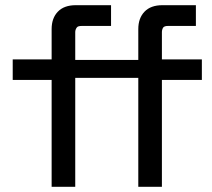

<svg xmlns="http://www.w3.org/2000/svg" viewBox="-20 -720 817 740"><path d="M758 -412H604V0H513V-420H399H387H270V0H179V-412H29V-491H179V-608Q179 -650 203 -675Q227 -700 272 -700H408V-620H295Q280 -620 276 -614Q270 -606 270 -596V-489H387H399H513V-608Q513 -650 537 -675Q561 -700 606 -700H735V-620H627Q614 -620 609 -614Q604 -606 604 -596V-491H758Z"/></svg>

Font: Rilu
Style: Bold
Weight: 500
Designer: Alí Sinisterra
Foundry: Alí Sinisterra
Version: ""